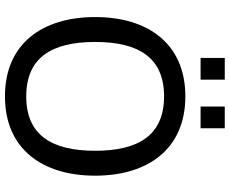

<svg xmlns="http://www.w3.org/2000/svg" viewBox="-98 -840 949 794"><g transform="rotate(90 377.0 -442.5)"><path d="M378 -646C538 -646 603 -541 603 -361C603 -181 538 -76 378 -76C218 -76 153 -181 153 -361C153 -541 218 -646 378 -646ZM706 -361C706 -579 596 -734 378 -734C160 -734 50 -579 50 -361C50 -143 160 12 378 12C596 12 706 -143 706 -361ZM219 -797H309V-897H219ZM420 -797H510V-897H420Z"/></g></svg>

Font: Perun
Style: Regular
Weight: 400
Foundry: Copyright (c) Stefan Peev, Context Ltd, 2016
Version: Version 1.089